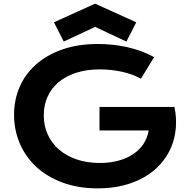

<svg xmlns="http://www.w3.org/2000/svg" viewBox="-20 -1011 1040 1041"><path d="M56.2 -388.7Q56.2 -469.2 86.4 -539.3Q116.7 -609.4 174.8 -661.1Q232.9 -712.9 317.6 -742.7Q402.3 -772.5 511.7 -772.5Q551.3 -772.5 591.1 -768.3Q630.9 -764.2 669.7 -755.4Q708.5 -746.6 745.4 -733.2Q782.2 -719.7 815.4 -701.2L744.1 -584Q724.1 -595.7 698.7 -605.2Q673.3 -614.7 644.3 -621.3Q615.2 -627.9 584.2 -631.3Q553.2 -634.8 522 -634.8Q449.7 -634.8 393.1 -616.5Q336.4 -598.1 297.4 -565.2Q258.3 -532.2 237.8 -486.3Q217.3 -440.4 217.3 -385.7Q217.3 -329.1 238.8 -281.7Q260.3 -234.4 299.8 -200.2Q339.4 -166 395.5 -146.7Q451.7 -127.4 521 -127.4Q576.2 -127.4 622.1 -139.9Q668 -152.3 702.1 -175.3Q736.3 -198.2 757.8 -230.7Q779.3 -263.2 786.1 -303.7H519.5V-431.2H925.3V-430.7L925.8 -431.2Q938 -372.6 933.3 -317.1Q928.7 -261.7 908 -212.6Q887.2 -163.6 851.1 -122.6Q814.9 -81.5 764.6 -52Q714.4 -22.5 650.4 -6.1Q586.4 10.3 510.3 10.3Q403.8 10.3 319.6 -21Q235.4 -52.2 176.8 -106.4Q118.2 -160.6 87.2 -233.4Q56.2 -306.2 56.2 -388.7ZM272.5 -890.1 495.6 -991.2 718.8 -890.1 665.5 -785.6 495.6 -865.2 325.7 -785.6Z"/></svg>

Font: Krona One
Style: Regular
Weight: 400
Version: Version 1.003